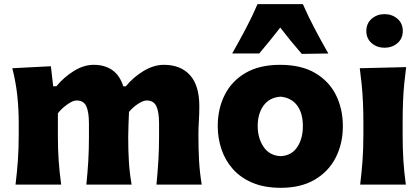

<svg xmlns="http://www.w3.org/2000/svg" viewBox="-20 -900 2049 936"><path d="M742.7 0Q748.5 -60.1 752 -115.7Q755.4 -171.4 755.4 -233.9V-297.9Q755.4 -354.5 742.2 -382.3Q729 -410.2 695.3 -410.2Q678.2 -410.2 653.1 -393.8Q627.9 -377.4 608.9 -354.5Q607.9 -325.2 606.4 -292Q605 -258.8 605 -231.9Q605 -165.5 608.4 -111.3Q611.8 -57.1 621.6 0H400.9Q407.2 -60.1 410.4 -115.7Q413.6 -171.4 413.6 -233.9V-297.9Q413.6 -354.5 400.6 -382.3Q387.7 -410.2 353.5 -410.2Q335.4 -410.2 308.3 -391.1Q281.2 -372.1 262.2 -347.7V-233.9Q262.2 -171.4 266.1 -115.7Q270 -60.1 278.3 0H55.7Q63 -60.1 67.1 -116.9Q71.3 -173.8 71.3 -244.6V-300.8Q71.3 -366.2 64.5 -432.4Q57.6 -498.5 40 -567.4L228 -577.1L239.3 -479.5H254.9Q290 -522.5 338.9 -553.2Q387.7 -584 437 -584Q490.7 -584 527.6 -558.1Q564.5 -532.2 581.1 -479H593.3Q629.4 -523.4 679.4 -553.7Q729.5 -584 778.8 -584Q860.8 -584 906.2 -533.7Q951.7 -483.4 951.7 -382.3Q951.7 -345.2 949.5 -310.1Q947.3 -274.9 947.3 -244.6Q947.3 -173.8 950.4 -116.9Q953.6 -60.1 963.4 0Z M1349.1 15.6Q1269.5 15.6 1211.4 -8.8Q1153.3 -33.2 1115.7 -75.4Q1078.1 -117.7 1059.8 -171.9Q1041.5 -226.1 1041.5 -285.2Q1041.5 -370.1 1075.7 -437.7Q1109.9 -505.4 1177.5 -544.7Q1245.1 -584 1345.2 -584Q1448.2 -584 1516.1 -544.2Q1584 -504.4 1617.7 -436.8Q1651.4 -369.1 1651.4 -285.2Q1651.4 -199.2 1616.2 -131.1Q1581.1 -63 1513.7 -23.7Q1446.3 15.6 1349.1 15.6ZM1348.1 -138.7Q1401.9 -141.6 1429.2 -183.1Q1456.5 -224.6 1456.5 -285.2Q1456.5 -348.1 1428.7 -385.7Q1400.9 -423.3 1348.1 -428.7Q1293.5 -424.8 1264.9 -385.5Q1236.3 -346.2 1236.3 -285.2Q1236.3 -226.6 1264.9 -184.1Q1293.5 -141.6 1348.1 -138.7ZM1451.2 -637.2Q1396 -700.7 1346.2 -765.6Q1321.8 -733.9 1296.1 -702.4Q1270.5 -670.9 1243.7 -639.2H1111.8Q1146 -699.2 1178 -759.8Q1210 -820.3 1235.4 -879.9H1456.5Q1482.4 -820.3 1514.4 -759.8Q1546.4 -699.2 1580.6 -639.2Z M1765.9 -748.9Q1765.9 -786 1791.9 -808.5Q1818 -831.1 1854.5 -831.1Q1891.5 -831.1 1917.6 -808.5Q1943.6 -786 1943.6 -748.9Q1943.6 -711.9 1917.6 -689.6Q1891.5 -667.3 1854.5 -667.3Q1818 -667.3 1791.9 -689.6Q1765.9 -711.9 1765.9 -748.9ZM1735.8 0Q1743.2 -60.1 1747.3 -116.9Q1751.5 -173.8 1751.5 -244.6V-300.8Q1751.5 -358.9 1749.3 -403.8Q1747.1 -448.7 1743.2 -488Q1739.3 -527.3 1733.9 -567.4L1960 -572.8Q1954.6 -532.2 1950.7 -492.2Q1946.8 -452.1 1944.8 -406Q1942.9 -359.9 1942.9 -300.8V-244.6Q1942.9 -173.8 1946.5 -116.9Q1950.2 -60.1 1958.5 0Z"/></svg>

Font: Pinar-DS4-FD ExtraBold
Style: Regular
Weight: 800
Designer: Amin Abedi
Version: Version 3.000